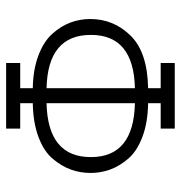

<svg xmlns="http://www.w3.org/2000/svg" viewBox="-2 -588 590 626"><g transform="rotate(90 293.0 -275.0)"><path d="M399.4 -549.8V-503.9H316.4V-462.9Q379.9 -461.9 426.3 -444.3Q472.7 -426.8 497.1 -398.4Q521.5 -370.1 532.7 -339.4Q543.9 -308.6 543.9 -275.4Q543.9 -242.2 533.2 -211.9Q522.5 -181.6 498 -152.3Q473.6 -123 426.8 -105.5Q379.9 -87.9 316.4 -86.9V-45.9H399.4V0H185.5V-45.9H267.6V-86.9Q206.1 -87.9 160.2 -105.5Q114.3 -123 89.4 -151.4Q64.5 -179.7 53.2 -210.4Q42 -241.2 42 -274.4Q42 -350.6 96.2 -405.8Q150.4 -460.9 267.6 -462.9V-503.9H185.5V-549.8ZM316.4 -419.9V-131.8Q492.2 -135.7 492.2 -276.4Q492.2 -416 316.4 -419.9ZM267.6 -131.8V-419.9Q93.8 -416 93.8 -276.4Q93.8 -135.7 267.6 -131.8Z"/></g></svg>

Font: Thabit
Style: Regular
Weight: 500
Designer: Regenerated by Nadim Shaikli
Foundry: MAK Alagha
Version: 0.01